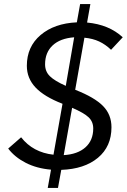

<svg xmlns="http://www.w3.org/2000/svg" viewBox="-20 -819 619 937"><path d="M524 -198Q524 -104 458 -49Q392 6 279 10L263 98H213L229 9Q159 3 105.5 -24.5Q52 -52 20 -94L83 -149Q141 -75 241 -64L285 -312Q285 -312 284.5 -312.5Q284 -313 284 -313Q196 -347 153.5 -392Q111 -437 111 -498Q111 -591 178 -648Q245 -705 355 -710L371 -799H421L405 -709Q512 -699 579 -637L522 -576Q495 -602 464 -616.5Q433 -631 392 -635L347 -381L349 -380Q441 -344 482.5 -302Q524 -260 524 -198ZM301 -400 342 -637Q274 -632 237 -597.5Q200 -563 200 -505Q200 -470 223.5 -447Q247 -424 301 -400ZM435 -192Q435 -225 412.5 -246.5Q390 -268 332 -293L291 -62Q359 -66 397 -100Q435 -134 435 -192Z"/></svg>

Font: Niramit
Style: Italic
Weight: 400
Italic angle: -10°
Version: Version 1.000; ttfautohint (v1.6)